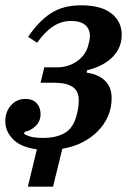

<svg xmlns="http://www.w3.org/2000/svg" viewBox="-21 -554 498 724"><path d="M118 9Q57 1 28 -29Q-1 -59 -1 -96Q-1 -133 20.5 -157Q42 -181 75 -181Q102 -181 117 -165Q132 -149 132 -124Q132 -97 113.5 -79Q95 -61 72 -57L70 -49Q81 -42 97.5 -38Q114 -34 142 -34Q192 -34 224 -53Q256 -72 268 -120Q272 -135 274 -147.5Q276 -160 276 -176Q276 -211 252.5 -226.5Q229 -242 183 -242H132L146 -300H193Q237 -300 270 -323.5Q303 -347 312 -384Q315 -395 316.5 -402.5Q318 -410 318 -418Q318 -445 300 -460Q282 -475 247 -475Q211 -475 180 -455Q149 -435 119 -393L85 -415Q124 -473 170 -503.5Q216 -534 285 -534Q360 -534 399 -503.5Q438 -473 438 -423Q438 -374 403.5 -339Q369 -304 307 -289L306 -280Q350 -274 375 -249.5Q400 -225 400 -184Q400 -148 386.5 -116.5Q373 -85 348.5 -60Q324 -35 290 -17.5Q256 0 214 7L179 150H84Z"/></svg>

Font: IBM Plex Serif SemiBold
Style: Italic
Weight: 600
Italic angle: -14°
Designer: Mike Abbink, Paul van der Laan, Pieter van Rosmalen
Foundry: Bold Monday
Version: Version 2.5